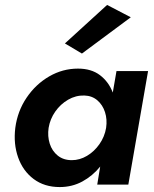

<svg xmlns="http://www.w3.org/2000/svg" viewBox="-20 -748 625 778"><path d="M510 -678 414 -728 243 -572 312 -531ZM177 -230Q183 -266 204 -296Q225 -326 256 -344Q287 -362 322 -361Q353 -360 374.5 -341.5Q396 -323 405.5 -293.5Q415 -264 410 -230Q404 -194 383 -164Q362 -134 332.5 -116.5Q303 -99 271 -99Q237 -99 214 -117.5Q191 -136 181.5 -166Q172 -196 177 -230ZM42 -230Q34 -165 53.5 -110Q73 -55 116.5 -22.5Q160 10 222 10Q272 10 313.5 -12.5Q355 -35 386 -73L374 0H500L580 -460H452L437 -373Q420 -417 385 -443.5Q350 -470 296 -470Q234 -470 179.5 -438.5Q125 -407 88 -352.5Q51 -298 42 -230Z"/></svg>

Font: Jost* 600 Semi Italic
Style: Italic
Weight: 600
Italic angle: -10°
Version: Version 3.200; ttfautohint (v0.97) -l 8 -r 50 -G 200 -x 14 -